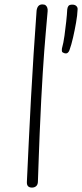

<svg xmlns="http://www.w3.org/2000/svg" viewBox="-20 -841 372 871"><path d="M146 -793Q148 -807 154.5 -814Q161 -821 172 -821Q182 -821 187 -817Q192 -813 194.5 -806Q197 -799 196 -789Q193 -752 187 -686Q181 -620 174 -511Q167 -402 160 -236Q158 -183 156 -131Q154 -79 152 -18Q152 -4 144.5 3Q137 10 125 10Q113 10 107 3.5Q101 -3 102 -17Q106 -102 110.5 -197.5Q115 -293 120.5 -394.5Q126 -496 132.5 -597Q139 -698 146 -793ZM271 -600Q262 -603 261 -608Q260 -613 261 -621Q268 -646 272.5 -679Q277 -712 280.5 -744Q284 -776 285 -798Q286 -808 290.5 -814Q295 -820 308 -820Q320 -820 326.5 -813.5Q333 -807 332 -798Q331 -772 325 -738Q319 -704 311.5 -671Q304 -638 295 -613Q292 -605 286.5 -601Q281 -597 271 -600Z"/></svg>

Font: Playpen Sans ExtraLight
Style: Regular
Weight: 250
Designer: Laura Meseguer, Veronika Burian, José Scaglione
Foundry: TypeTogether
Version: Version 1.001